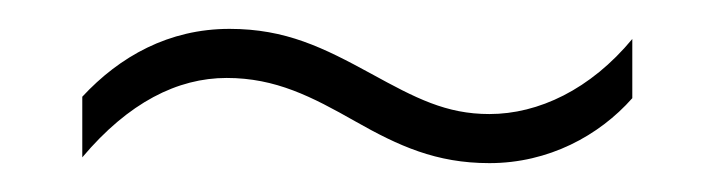

<svg xmlns="http://www.w3.org/2000/svg" viewBox="-20 -420 495 133"><path d="M226 -336C256 -319 282 -307 319 -307C360 -307 395 -326 418 -352V-393C389 -358 353 -341 319 -341C289 -341 268 -352 237 -369C204 -387 178 -400 139 -400C97 -400 63 -381 37 -353V-311C69 -349 103 -366 137 -366C171 -366 196 -353 226 -336Z"/></svg>

Font: Noto Sans Arabic UI Cn XLt
Style: Regular
Weight: 200
Width: 3
Designer: Monotype Design Team, Nadine Chahine and Nizar Qandah
Foundry: Monotype Imaging Inc.
Version: Version 2.010